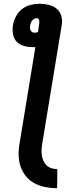

<svg xmlns="http://www.w3.org/2000/svg" viewBox="-20 -755 440 1015"><path d="M282 240Q250 240 219.5 234Q189 228 162.5 214Q136 200 117 176.5Q98 153 88.5 124.5Q79 96 78.5 64Q78 32 84 0L167 -506H151Q127 -506 105 -512.5Q83 -519 68 -534.5Q53 -550 49 -573.5Q45 -597 48 -620Q52 -644 64 -667.5Q76 -691 96.5 -707Q117 -723 141.5 -729Q166 -735 190 -735Q215 -735 239 -729Q263 -723 280.5 -708Q298 -693 304.5 -669.5Q311 -646 306 -620L204 0Q201 16 200 32.5Q199 49 201 64.5Q203 80 209 94Q215 108 225.5 118.5Q236 129 251 134Q266 139 283 139ZM164 -582Q168 -582 172 -583Q176 -584 181 -586L186 -620Q187 -626 187.5 -632Q188 -638 187.5 -644Q187 -650 184 -654.5Q181 -659 175 -659Q168 -659 161.5 -655.5Q155 -652 150 -646.5Q145 -641 143 -634Q141 -627 139 -620Q138 -613 138.5 -606.5Q139 -600 142 -594Q145 -588 151 -585Q157 -582 164 -582Z"/></svg>

Font: Iosevka Aile Oblique
Style: Bold
Weight: 700
Italic angle: -9°
Designer: Belleve Invis
Foundry: Belleve Invis
Version: Version 31.1.0; ttfautohint (v1.8.4)